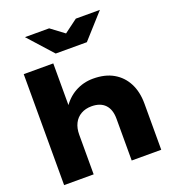

<svg xmlns="http://www.w3.org/2000/svg" viewBox="-172 -1123 1123 1252"><g transform="rotate(-20 389.5 -497.0)"><path d="M56 -770H261V0H56ZM470 -588Q553 -588 610.5 -555Q668 -522 699 -462Q730 -402 730 -320V0H525V-290Q525 -354 492.5 -388Q460 -422 399 -422Q357 -422 325.5 -404Q294 -386 277.5 -353Q261 -320 261 -275L197 -308Q209 -399 248 -461.5Q287 -524 344.5 -556Q402 -588 470 -588ZM514 -825H298L146 -994H314L453 -890H359L499 -994H666Z"/></g></svg>

Font: Unbounded
Style: Bold
Weight: 700
Designer: Luke Prowse, Jean-Baptiste Morizot, Fátima Lázaro, Florian Runge
Foundry: NaN
Version: Version 1.700